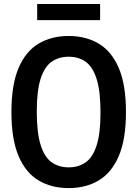

<svg xmlns="http://www.w3.org/2000/svg" viewBox="-20 -929 686 958"><path d="M322.5 9.5Q237 9.5 172.8 -28.5Q108.5 -66.5 72.8 -150Q37 -233.5 37 -370Q37 -506.5 72.8 -590Q108.5 -673.5 172.8 -711.5Q237 -749.5 322.5 -749.5Q408 -749.5 472.2 -711.5Q536.5 -673.5 572.5 -590Q608.5 -506.5 608.5 -370Q608.5 -233.5 572.5 -150Q536.5 -66.5 472.2 -28.5Q408 9.5 322.5 9.5ZM322.5 -94Q372 -94 407.5 -119Q443 -144 462.2 -203.8Q481.5 -263.5 481.5 -367Q481.5 -473.5 462.2 -534.5Q443 -595.5 407.5 -620.8Q372 -646 322.5 -646Q273.5 -646 237.8 -621Q202 -596 182.8 -536.2Q163.5 -476.5 163.5 -373Q163.5 -266.5 182.8 -205.5Q202 -144.5 237.8 -119.2Q273.5 -94 322.5 -94ZM165.5 -828.5V-909H479.5V-828.5Z"/></svg>

Font: Encode Sans Condensed Condensed SemiBold
Style: Regular
Weight: 600
Width: 3
Designer: Multiple Designers
Foundry: Impallari Type
Version: Version 3.000; ttfautohint (v1.8.3) -l 8 -r 50 -G 200 -x 14 